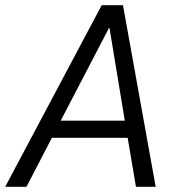

<svg xmlns="http://www.w3.org/2000/svg" viewBox="-44 -720 684 740"><path d="M348 -700H430L556 0H480L448 -189H156L58 0H-24ZM437 -255 378 -612H376L190 -255Z"/></svg>

Font: Chakra Petch
Style: Italic
Weight: 400
Italic angle: -10°
Designer: Katatrad Aksorn Co.,Ltd.
Foundry: Cadson Demak Co.,Ltd.
Version: Version 1.000; ttfautohint (v1.6)